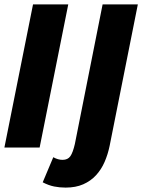

<svg xmlns="http://www.w3.org/2000/svg" viewBox="-20 -670 646 872"><path d="M0 0 130 -650H290L160 0ZM278 182Q251 182 226 177Q201 172 174 158L222 44Q243 56 264 56Q288 56 299.5 39.5Q311 23 320 -16L446 -650H606L478 -8Q470 31 455 65.5Q440 100 416 126Q392 152 358 167Q324 182 278 182Z"/></svg>

Font: Source Code Pro Black
Style: Italic
Weight: 900
Italic angle: -11°
Monospace: yes
Designer: Paul D. Hunt, Teo Tuominen
Foundry: Adobe Systems Incorporated
Version: Version 1.050;PS 1.000;hotconv 16.6.51;makeotf.lib2.5.65220